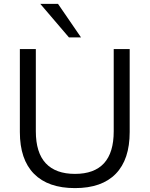

<svg xmlns="http://www.w3.org/2000/svg" viewBox="-20 -957 768 986"><path d="M365 9Q227 9 154.5 -64.5Q82 -138 82 -279V-705H164V-283Q164 -173 215 -118.5Q266 -64 365 -64Q464 -64 514 -118.5Q564 -173 564 -283V-705H646V-279Q646 -138 574.5 -64.5Q503 9 365 9ZM334 -765 187 -937H278L396 -765Z"/></svg>

Font: NunitoSans1
Style: Book
Weight: 400
Designer: Vernon Adams
Foundry: Vernon Adams
Version: Version 3.101;gftools[0.9.27]